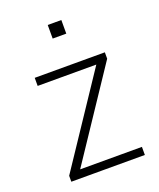

<svg xmlns="http://www.w3.org/2000/svg" viewBox="-130 -768 704 849"><g transform="rotate(-20 222.5 -343.5)"><path d="M58 0V-28L349 -464L352 -449H63V-487H393V-457L102 -21L98 -38H404V0ZM197 -623V-687H261V-623Z"/></g></svg>

Font: Nunito Sans 10pt SemiCondensed ExtraLight
Style: Regular
Weight: 250
Width: 4
Designer: Vernon Adams
Foundry: Vernon Adams
Version: Version 3.101;gftools[0.9.27]